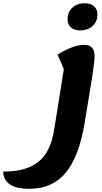

<svg xmlns="http://www.w3.org/2000/svg" viewBox="-151 -809 637 1194"><path d="M437 -460Q437 -426 424 -341.5Q411 -257 384 -97L374 -37Q339 169 256 267Q173 365 33 365Q-53 365 -92 336Q-131 307 -131 258Q-27 258 38.5 227.5Q104 197 139.5 137Q175 77 188 -16L246 -379L207 -469Q252 -498 295 -514Q338 -530 371 -530Q406 -530 421.5 -512Q437 -494 437 -460ZM269 -688Q269 -733 299 -761Q329 -789 376 -789Q412 -789 433.5 -770Q455 -751 455 -720Q455 -675 425 -647.5Q395 -620 348 -620Q311 -620 290 -638.5Q269 -657 269 -688Z"/></svg>

Font: Lemonada SemiBold
Style: Regular
Weight: 600
Designer: Mohamed Gaber (Arabic) Eduardo Tunni (Latin)
Foundry: Kief Type Foundry
Version: Version 3.006